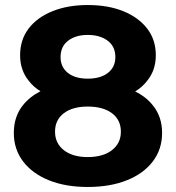

<svg xmlns="http://www.w3.org/2000/svg" viewBox="-20 -732 700 764"><path d="M329 12Q241 12 175 -14.5Q109 -41 72 -89.5Q35 -138 35 -203Q35 -268 71 -313Q98 -347 141 -369Q113 -386 94 -411Q60 -453 60 -512Q60 -574 94 -618.5Q128 -663 189 -687.5Q250 -712 329 -712Q410 -712 470.5 -687.5Q531 -663 565.5 -618.5Q600 -574 600 -512Q600 -453 566 -411Q547 -386 518 -368Q561 -347 588 -313Q625 -268 625 -203Q625 -138 588 -89.5Q551 -41 484.5 -14.5Q418 12 329 12ZM329 -419Q380 -419 409.5 -442Q439 -465 439 -505Q439 -547 408.5 -570Q378 -593 329 -593Q281 -593 251 -570Q221 -547 221 -505Q221 -465 250 -442Q279 -419 329 -419ZM329 -107Q390 -107 425.5 -134.5Q461 -162 461 -208Q461 -255 425.5 -281.5Q390 -308 329 -308Q269 -308 234 -281.5Q199 -255 199 -208Q199 -162 234 -134.5Q269 -107 329 -107Z"/></svg>

Font: Montserrat Z
Style: Bold
Weight: 700
Designer: Julieta Ulanovsky
Foundry: Julieta Ulanovsky
Version: Version 8.000